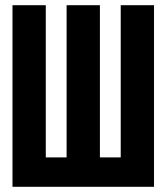

<svg xmlns="http://www.w3.org/2000/svg" viewBox="-20 -718 640 738"><path d="M28 -698H156V-113H236V-698H364V-113H444V-698H572V0H28Z"/></svg>

Font: Lilex Nerd Font
Style: Bold
Weight: 700
Designer: Mike Abbink, Paul van der Laan, Pieter van Rosmalen, Mikhael Khrustik
Foundry: Mikhael Khrustik
Version: Version 2.400; ttfautohint (v1.8.4.7-5d5b);Nerd Fonts 3.3.0